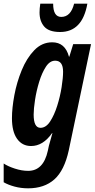

<svg xmlns="http://www.w3.org/2000/svg" viewBox="-46 -784 515 1044"><path d="M429 -764H357Q339 -692 287 -692Q243 -692 243 -764H173Q169 -737 169 -716Q169 -669 194.5 -639.5Q220 -610 281 -610Q402 -610 429 -764ZM137 -161Q137 -192 144.5 -241Q152 -290 167 -339Q182 -388 203.5 -421Q225 -454 254 -454Q297 -454 297 -394Q297 -361 289 -310Q281 -259 265 -208.5Q249 -158 226.5 -123.5Q204 -89 174 -89Q137 -89 137 -161ZM328 33 449 -544H352L331 -476H329Q308 -554 238 -554Q182 -554 140.5 -511Q99 -468 72 -402Q45 -336 32 -266Q19 -196 19 -141Q19 -68 47 -29Q75 10 123 10Q188 10 237 -60H239Q227 -20 220 8L214 36Q190 145 107 145Q72 145 34 132.5Q-4 120 -26 105V207Q-2 221 33 230.5Q68 240 107 240Q195 240 249.5 191.5Q304 143 328 33Z"/></svg>

Font: Noto Sans Display Condensed
Style: Bold Italic
Weight: 700
Width: 3
Designer: Monotype Design team
Foundry: Monotype Imaging Inc.
Version: 1.000